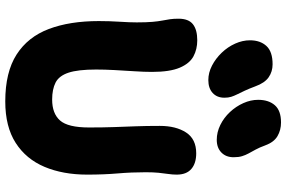

<svg xmlns="http://www.w3.org/2000/svg" viewBox="-199 -875 1087 729"><g transform="rotate(90 344.5 -510.5)"><path d="M365 13Q254 13 187 -30Q120 -73 90 -152.5Q60 -232 60 -342Q60 -383 62.5 -421Q65 -459 65 -486Q65 -523 63 -545.5Q61 -568 58 -583.5Q55 -599 53 -612.5Q51 -626 51 -645Q51 -683 72 -699.5Q93 -716 133 -716Q167 -716 194 -701.5Q221 -687 237 -649.5Q253 -612 253 -544Q253 -514 250.5 -476.5Q248 -439 246 -401.5Q244 -364 244 -332Q244 -263 256 -227Q268 -191 293.5 -178Q319 -165 358 -165Q411 -165 437.5 -195Q464 -225 464 -305Q464 -359 462.5 -400.5Q461 -442 459.5 -482.5Q458 -523 458 -574Q458 -635 483 -673.5Q508 -712 562 -712Q600 -712 621.5 -693.5Q643 -675 643 -638Q643 -622 640.5 -605.5Q638 -589 636 -569Q634 -549 634 -520Q634 -466 638.5 -413.5Q643 -361 643 -298Q643 -206 613.5 -136Q584 -66 522.5 -26.5Q461 13 365 13ZM511 -790Q482 -790 454.5 -803.5Q427 -817 405.5 -840Q384 -863 371.5 -891Q359 -919 359 -947Q359 -987 379.5 -1010.5Q400 -1034 445 -1034Q474 -1034 497 -1020.5Q520 -1007 532 -974Q540 -952 548 -937.5Q556 -923 562.5 -911Q569 -899 573 -886Q577 -873 577 -854Q577 -825 559 -807.5Q541 -790 511 -790ZM284 -758Q256 -758 229 -772Q202 -786 180 -809Q158 -832 145.5 -860Q133 -888 133 -916Q133 -955 154.5 -978.5Q176 -1002 224 -1002Q252 -1002 273.5 -987Q295 -972 308 -936Q317 -912 324.5 -896Q332 -880 338 -868Q344 -856 347.5 -845Q351 -834 351 -819Q351 -791 333 -774.5Q315 -758 284 -758Z"/></g></svg>

Font: Shantell Sans ExtraBold
Style: Regular
Weight: 800
Designer: Stephen Nixon, Anya Danilova, Shantell Martin
Foundry: Arrow Type
Version: Version 1.011;[c5ecc13dd]